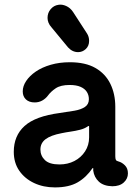

<svg xmlns="http://www.w3.org/2000/svg" viewBox="-20 -801 600 836"><path d="M219 15Q169 15 128.5 -4Q88 -23 64 -57.5Q40 -92 40 -140Q40 -210 87 -252.5Q134 -295 240 -309Q276 -314 304.5 -319Q333 -324 350 -335.5Q367 -347 367 -369Q367 -387 358 -401Q349 -415 330.5 -423Q312 -431 283 -431Q244 -431 222.5 -416.5Q201 -402 188 -384Q178 -371 163.5 -363Q149 -355 131 -355Q107 -355 93 -368Q79 -381 79 -403Q79 -426 94 -448.5Q109 -471 136 -489.5Q163 -508 201 -519Q239 -530 284 -530Q352 -530 395.5 -505Q439 -480 460.5 -436Q482 -392 482 -336V-121Q482 -110 484.5 -105Q487 -100 496 -98Q511 -94 524 -81Q537 -68 537 -46Q537 -23 519 -6.5Q501 10 469 10Q431 9 410.5 -10Q390 -29 386 -58V-69H383Q356 -29 318 -7Q280 15 219 15ZM239 -85Q275 -85 304 -100Q333 -115 350.5 -142Q368 -169 368 -203V-250Q368 -252 366.5 -252.5Q365 -253 361 -250Q348 -241 328.5 -236Q309 -231 288 -228Q267 -225 248 -221Q201 -212 178.5 -195Q156 -178 156 -150Q156 -123 175.5 -104Q195 -85 239 -85ZM320 -574Q295 -574 276 -595L205 -681Q195 -692 191 -702.5Q187 -713 187 -723Q187 -745 200.5 -761Q214 -777 234 -780Q250 -783 268 -775Q286 -767 298 -749L359 -655Q368 -641 368 -623Q368 -601 353.5 -587.5Q339 -574 320 -574Z"/></svg>

Font: National Park SemiBold
Style: Regular
Weight: 600
Designer: Andrea Herstowski, Ben Hoepner
Version: Version 1.009